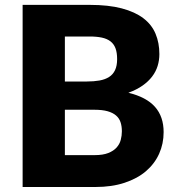

<svg xmlns="http://www.w3.org/2000/svg" viewBox="-20 -748 710 768"><path d="M358.5 -127.5Q392 -127.5 413.2 -136Q434.5 -144.5 446.5 -158Q458.5 -171.5 463 -188.5Q467.5 -205.5 467.5 -223Q467.5 -243 462.2 -259Q457 -275 444.2 -286Q431.5 -297 410.5 -303Q389.5 -309 357.5 -309H239.5V-127.5ZM239.5 -602V-422H327.5Q355.5 -422 378 -426Q400.5 -430 416.2 -440Q432 -450 440.2 -467.5Q448.5 -485 448.5 -511.5Q448.5 -537.5 442 -554.8Q435.5 -572 422 -582.5Q408.5 -593 387.8 -597.5Q367 -602 338.5 -602ZM338.5 -728.5Q414 -728.5 467 -714.5Q520 -700.5 553.5 -675Q587 -649.5 602.2 -613Q617.5 -576.5 617.5 -531.5Q617.5 -507 610.5 -484.2Q603.5 -461.5 588.5 -441.8Q573.5 -422 550 -405.5Q526.5 -389 493.5 -377Q565.5 -359.5 600 -320.5Q634.5 -281.5 634.5 -219.5Q634.5 -173 616.5 -133Q598.5 -93 563.8 -63.2Q529 -33.5 478 -16.8Q427 0 361.5 0H70.5V-728.5Z"/></svg>

Font: Lato ExtraBold
Style: Regular
Weight: 800
Designer: Lukasz Dziedzic with Adam Twardoch and Botio Nikoltchev
Foundry: tyPoland Lukasz Dziedzic
Version: Version 2.015; 2015-08-06; http://www.latofonts.com/